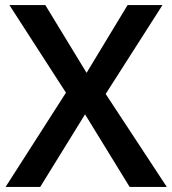

<svg xmlns="http://www.w3.org/2000/svg" viewBox="-20 -734 676 754"><path d="M635 0H489L314 -285L138 0H2L239 -370L17 -714H158L320 -448L481 -714H618L395 -365Z"/></svg>

Font: Noto Sans Kannada SemiBold
Style: Regular
Weight: 600
Designer: Jelle Bosma - Monotype Design Team
Foundry: Monotype Imaging Inc.
Version: Version 2.005; ttfautohint (v1.8.4.7-5d5b)